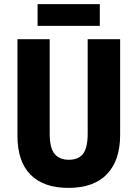

<svg xmlns="http://www.w3.org/2000/svg" viewBox="-20 -905 669 935"><path d="M565 -247Q565 -124 501 -57Q437 10 313 10Q192 10 128.5 -54.5Q65 -119 65 -244V-714H222V-254Q222 -185 245.5 -156Q269 -127 315 -127Q363 -127 385 -156.5Q407 -186 407 -255V-714H565ZM466 -885V-779H163V-885Z"/></svg>

Font: Noto Sans Devanagari Condensed ExtraBold
Style: Regular
Weight: 800
Width: 3
Designer: Jelle Bosma - Monotype Design Team
Foundry: Monotype Imaging Inc.
Version: Version 2.004; ttfautohint (v1.8.4.7-5d5b)